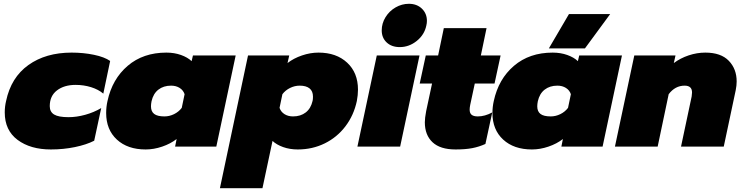

<svg xmlns="http://www.w3.org/2000/svg" viewBox="-20 -772 3915 1011"><path d="M5 -180Q5 -211 12 -240Q38 -364 129.5 -429.5Q221 -495 357 -495Q419 -495 474.5 -483.5Q530 -472 560 -451L524 -279Q498 -301 459.5 -313Q421 -325 378 -325Q318 -325 280 -296Q242 -267 242 -213Q242 -183 265 -169Q288 -155 341 -155Q383 -155 428.5 -167.5Q474 -180 513 -203L476 -31Q435 -10 374.5 2.5Q314 15 248 15Q140 15 72.5 -35.5Q5 -86 5 -180Z M539 -177Q539 -209 546 -240Q571 -356 652.5 -425.5Q734 -495 856 -495Q898 -495 933 -482.5Q968 -470 989 -450L996 -480H1221L1119 0H902L910 -40Q878 -15 834 0Q790 15 747 15Q652 15 595.5 -37Q539 -89 539 -177ZM937 -204 952 -276Q945 -297 926 -309Q907 -321 881 -321Q841 -321 814 -300Q787 -279 778 -239Q775 -224 775 -212Q775 -185 792 -172Q809 -159 846 -159Q872 -159 896.5 -171Q921 -183 937 -204Z M1286 -480H1503L1494 -440Q1526 -465 1570 -480Q1614 -495 1657 -495Q1751 -495 1808 -442Q1865 -389 1865 -300Q1865 -272 1859 -240Q1843 -165 1799 -107Q1755 -49 1690 -17Q1625 15 1548 15Q1506 15 1471 2.5Q1436 -10 1415 -30L1362 219H1138ZM1626 -241Q1628 -249 1628 -263Q1628 -292 1610 -306.5Q1592 -321 1558 -321Q1532 -321 1507.5 -309Q1483 -297 1467 -276L1452 -204Q1459 -183 1478 -171Q1497 -159 1523 -159Q1563 -159 1590 -180Q1617 -201 1626 -241Z M1990 -612Q1990 -649 2010 -681.5Q2030 -714 2063 -733Q2096 -752 2133 -752Q2175 -752 2201.5 -726.5Q2228 -701 2228 -662Q2228 -650 2225 -638Q2215 -589 2174.5 -556.5Q2134 -524 2085 -524Q2042 -524 2016 -548.5Q1990 -573 1990 -612ZM1964 -480H2189L2087 0H1862Z M2217 -128Q2217 -150 2224 -187L2255 -332H2190L2222 -480H2287L2317 -624H2542L2512 -480H2616L2584 -332H2480L2456 -220Q2453 -205 2453 -195Q2453 -176 2463.5 -167.5Q2474 -159 2496 -159Q2533 -159 2572 -180L2536 -14Q2503 1 2467 8Q2431 15 2379 15Q2298 15 2257.5 -23Q2217 -61 2217 -128Z M2976 -698H3193L3060 -517H2870ZM2573 -177Q2573 -209 2580 -240Q2605 -356 2686.5 -425.5Q2768 -495 2890 -495Q2932 -495 2967 -482.5Q3002 -470 3023 -450L3030 -480H3255L3153 0H2936L2944 -40Q2912 -15 2868 0Q2824 15 2781 15Q2686 15 2629.5 -37Q2573 -89 2573 -177ZM2971 -204 2986 -276Q2979 -297 2960 -309Q2941 -321 2915 -321Q2875 -321 2848 -300Q2821 -279 2812 -239Q2809 -224 2809 -212Q2809 -185 2826 -172Q2843 -159 2880 -159Q2906 -159 2930.5 -171Q2955 -183 2971 -204Z M3320 -480H3537L3528 -440Q3563 -466 3606.5 -480.5Q3650 -495 3694 -495Q3776 -495 3817.5 -452Q3859 -409 3859 -343Q3859 -322 3854 -297L3791 0H3566L3622 -264Q3624 -280 3624 -285Q3624 -321 3585 -321Q3535 -321 3501 -276L3443 0H3218Z"/></svg>

Font: Prompt Black
Style: Italic
Weight: 900
Italic angle: -12°
Designer: Katatrad Team
Foundry: CadsonDemak
Version: Version 1.001